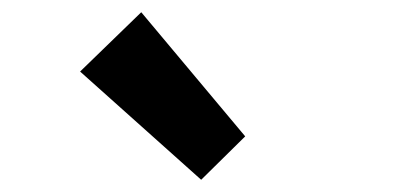

<svg xmlns="http://www.w3.org/2000/svg" viewBox="-20 -944 666 314"><path d="M111 -827 211 -924 381 -721 309 -650Z"/></svg>

Font: Merged Yaku Han JP
Style: Bold
Weight: 700
Designer: Ryoko NISHIZUKA 西塚涼子 (kana, bopomofo & ideographs); Paul D. Hunt (Latin, Greek & Cyrillic); Sandoll Communications 산돌커뮤니
Foundry: Adobe
Version: Version 2.004